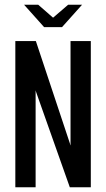

<svg xmlns="http://www.w3.org/2000/svg" viewBox="-20 -794 450 814"><path d="M82 -774H142L205 -719L269 -774H328L243 -679H167ZM45 0V-620H132L277 -184L278 -179L279 -178V-620H365V0H276L133 -404L131 -411V0Z"/></svg>

Font: Smooch Sans Thin SemiBold
Style: Regular
Weight: 600
Version: Version 1.010